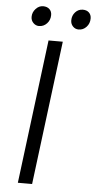

<svg xmlns="http://www.w3.org/2000/svg" viewBox="-61 -957 494 993"><g transform="rotate(5 186.0 -460.5)"><path d="M71 0 165 -747H239L145 0ZM109 -817Q92 -817 79.5 -829.8Q67 -842.5 67 -861Q67 -885 83.8 -903Q100.5 -921 122 -921Q142.5 -921 154.8 -909.5Q167 -898 167 -879Q167 -853 150 -835Q133 -817 109 -817ZM315 -817Q297 -817 285 -829.8Q273 -842.5 273 -861Q273 -886 289 -903.5Q305 -921 328 -921Q348.5 -921 360.2 -909.5Q372 -898 372 -879Q372 -853 355.2 -835Q338.5 -817 315 -817Z"/></g></svg>

Font: Koeln Type Sans Light
Style: Italic
Weight: 300
Italic angle: -7.5°
Designer: Eben Sorkin
Foundry: Eben Sorkin
Version: Version 2.001